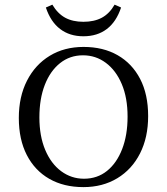

<svg xmlns="http://www.w3.org/2000/svg" viewBox="-20 -781 707 813"><path d="M333.1 11.3Q250 11.3 188.7 -23.8Q127.4 -58.9 93.5 -124.6Q59.7 -190.3 59.7 -281.5Q59.7 -371.8 94.4 -439.5Q129 -507.3 190.7 -544.8Q252.4 -582.3 333.9 -582.3Q416.9 -582.3 478.2 -547.2Q539.5 -512.1 573.4 -446.8Q607.3 -381.5 607.3 -289.5Q607.3 -199.2 573 -131.5Q538.7 -63.7 476.6 -26.2Q414.5 11.3 333.1 11.3ZM335.5 -24.2Q391.9 -24.2 433.1 -57.3Q474.2 -90.3 497.2 -149.6Q520.2 -208.9 520.2 -287.1Q520.2 -366.9 495.6 -425Q471 -483.1 428.2 -514.9Q385.5 -546.8 331.5 -546.8Q275.8 -546.8 234.3 -513.7Q192.7 -480.6 169.8 -421.8Q146.8 -362.9 146.8 -283.9Q146.8 -204.8 171.4 -146.4Q196 -87.9 239.1 -56Q282.3 -24.2 335.5 -24.2ZM333.1 -627.4Q275 -627.4 234.7 -658.1Q194.4 -688.7 174.2 -749.2L201.6 -761.3Q224.2 -723.4 256 -706Q287.9 -688.7 333.1 -688.7Q379 -688.7 411.3 -706Q443.5 -723.4 465.3 -761.3L492.7 -749.2Q472.6 -688.7 432.3 -658.1Q391.9 -627.4 333.1 -627.4Z"/></svg>

Font: Playfair 9pt
Style: Regular
Weight: 400
Designer: Claus Eggers Sørensen
Foundry: Claus Eggers Sørensen
Version: Version 2.203